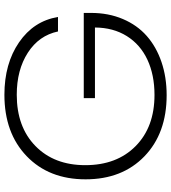

<svg xmlns="http://www.w3.org/2000/svg" viewBox="28 -804 784 880"><g transform="rotate(-90 420.0 -364.0)"><path d="M423.8 7.8Q249 7.8 143.6 -94Q38.1 -195.8 38.1 -363.8Q38.1 -531.7 144.3 -633.8Q250.5 -735.8 425.8 -735.8Q568.4 -735.8 666 -668.7Q763.7 -601.6 782.2 -490.2H715.8Q697.3 -577.6 618.4 -628.4Q539.6 -679.2 425.8 -679.2Q278.3 -679.2 190.7 -593.5Q103 -507.8 103 -365.2Q103 -220.7 190.4 -134.3Q277.8 -47.9 424.8 -47.9Q516.6 -47.9 586.2 -80.3Q655.8 -112.8 694.6 -174.8Q733.4 -236.8 733.9 -320.8H410.2V-372.1H800.8V-338.9Q800.8 -258.8 772.9 -193.1Q745.1 -127.4 695.3 -83.5Q645.5 -39.6 575.9 -15.9Q506.3 7.8 423.8 7.8Z"/></g></svg>

Font: Lumene Sans Expanded Light
Style: Regular
Weight: 300
Width: 7
Designer: Deni Anggara
Version: Version 1.003;Glyphs 3.1.2 (3151)